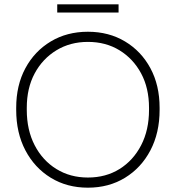

<svg xmlns="http://www.w3.org/2000/svg" viewBox="-20 -858 814 889"><path d="M387 11Q290 11 215 -35Q140 -81 97.5 -162Q55 -243 55 -349V-359Q55 -463 97.5 -542Q140 -621 215 -666Q290 -711 387 -711Q484 -711 559 -666Q634 -621 676.5 -542Q719 -463 719 -359V-349Q719 -243 676.5 -162Q634 -81 559 -35Q484 11 387 11ZM387 -36Q470 -36 533.5 -75.5Q597 -115 633.5 -185.5Q670 -256 670 -349V-359Q670 -450 633.5 -518Q597 -586 533.5 -625Q470 -664 387 -664Q305 -664 241 -625Q177 -586 140.5 -518Q104 -450 104 -359V-349Q104 -256 140.5 -185.5Q177 -115 241 -75.5Q305 -36 387 -36ZM245 -800V-838H529V-800Z"/></svg>

Font: SUSE ExtraLight
Style: Regular
Weight: 250
Designer: Rene Bieder
Foundry: SUSE
Version: Version 1.000